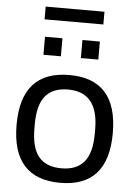

<svg xmlns="http://www.w3.org/2000/svg" viewBox="-59 -919 688 976"><g transform="rotate(5 285.0 -431.0)"><path d="M134 -809V-874H434V-809ZM144 -629V-721H233V-629ZM335 -629V-721H424V-629ZM285 12Q39 12 39 -263Q39 -538 285 -538Q530 -538 530 -263Q530 12 285 12ZM285 -62Q362 -62 400.5 -108Q439 -154 439 -252V-274Q439 -464 285 -464Q207 -464 169 -418Q131 -372 131 -274V-252Q131 -154 169 -108Q207 -62 285 -62Z"/></g></svg>

Font: Archivo
Style: Regular
Weight: 400
Designer: Hector Gatti
Foundry: Omnibus-Type
Version: Version 2.001